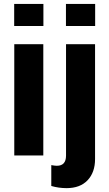

<svg xmlns="http://www.w3.org/2000/svg" viewBox="-20 -808 564 998"><path d="M322.8 -672.9V-787.6H474.6V-672.9ZM246.6 158.7V50.3Q266.1 53.7 275.4 53.7Q323.2 53.7 323.2 1V-578.1H474.1V18.6Q474.1 87.9 435.3 128.9Q396.5 169.9 326.2 169.9Q285.2 169.9 246.6 158.7ZM53.7 -672.9V-787.6H205.6V-672.9ZM54.2 0V-578.1H205.1V0Z"/></svg>

Font: Oswald
Style: DemiBold
Weight: 600
Designer: Vernon Adams
Foundry: Vernon Adams
Version: 3.0; ttfautohint (v0.95) -l 8 -r 50 -G 200 -x 0 -w "G" -W -c